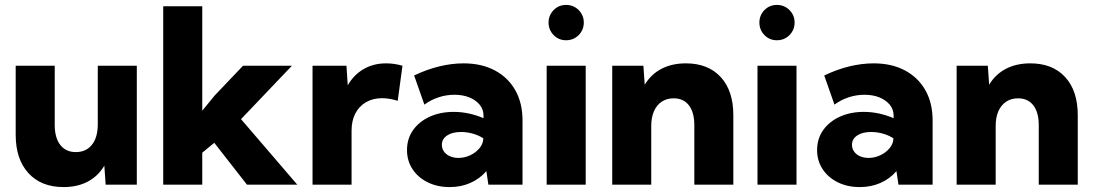

<svg xmlns="http://www.w3.org/2000/svg" viewBox="-20 -758 4488 788"><path d="M541.5 0H413.6L408.2 -78.1Q382.8 -35.2 340.3 -12.7Q297.9 9.8 241.2 9.8Q148.9 9.8 96.7 -47.4Q44.4 -104.5 44.4 -205.1V-488.3H204.6V-245.6Q204.6 -192.4 227.5 -163.1Q250.5 -133.8 291 -133.8Q333.5 -133.8 357.4 -164.1Q381.3 -194.3 381.3 -247.6V-488.3H541.5Z M810.1 0H649.9V-732.4H810.1V-303.7L860.8 -365.7L977.5 -488.3H1178.2L969.2 -269L1200.2 0H993.7L859.4 -171.9L810.1 -131.3Z M1422.9 0H1262.7V-488.3H1401.9L1407.2 -407.7Q1431.6 -450.7 1472.2 -474.4Q1512.7 -498 1564.9 -498Q1581.1 -498 1597.9 -495.6Q1614.7 -493.2 1631.8 -488.3L1612.3 -344.2Q1578.1 -355 1548.3 -355Q1510.3 -355 1481.9 -338.4Q1453.6 -321.8 1438.2 -292Q1422.9 -262.2 1422.9 -221.7Z M2124.5 0H1984.4L1976.1 -55.7Q1949.2 -24.4 1910.6 -7.3Q1872.1 9.8 1825.7 9.8Q1774.9 9.8 1735.4 -9.8Q1695.8 -29.3 1673.1 -63.7Q1650.4 -98.1 1650.4 -142.1Q1650.4 -188.5 1675 -223.6Q1699.7 -258.8 1743.2 -278.8Q1786.6 -298.8 1842.3 -298.8Q1874 -298.8 1905 -292Q1936 -285.2 1964.4 -272.9V-283.2Q1964.4 -309.1 1948.7 -328.1Q1933.1 -347.2 1906.2 -358.2Q1879.4 -369.1 1845.2 -369.1Q1811.5 -369.1 1779.8 -358.6Q1748 -348.1 1721.7 -328.6L1679.7 -448.2Q1731.4 -473.1 1783 -485.6Q1834.5 -498 1882.3 -498Q1956.1 -498 2010.5 -469.2Q2064.9 -440.4 2094.7 -387.9Q2124.5 -335.4 2124.5 -263.7ZM1861.8 -109.9Q1886.7 -109.9 1909.9 -120.8Q1933.1 -131.8 1948 -149.9Q1962.9 -168 1963.4 -188.5V-190.4Q1943.8 -203.1 1919.9 -209.7Q1896 -216.3 1872.1 -216.3Q1836.4 -216.3 1814.9 -201.9Q1793.5 -187.5 1793.5 -163.6Q1793.5 -148.4 1802.2 -136Q1811 -123.5 1826.7 -116.7Q1842.3 -109.9 1861.8 -109.9Z M2303.2 -592.8Q2272.9 -592.8 2252.2 -614Q2231.4 -635.3 2231.4 -665.5Q2231.4 -695.3 2252.2 -716.6Q2272.9 -737.8 2303.2 -737.8Q2334 -737.8 2355 -716.6Q2376 -695.3 2376 -665.5Q2376 -635.3 2355 -614Q2334 -592.8 2303.2 -592.8ZM2383.8 0H2223.6V-488.3H2383.8Z M2989.7 0H2829.6V-244.6Q2829.6 -296.9 2807.4 -325.7Q2785.2 -354.5 2744.6 -354.5Q2716.8 -354.5 2696 -340.8Q2675.3 -327.1 2664.1 -301.8Q2652.8 -276.4 2652.8 -240.7V0H2492.7V-488.3H2620.6L2626 -410.2Q2651.9 -453.1 2694.8 -475.6Q2737.8 -498 2794.9 -498Q2886.2 -498 2938 -441.7Q2989.7 -385.3 2989.7 -285.6Z M3168.5 -592.8Q3138.2 -592.8 3117.4 -614Q3096.7 -635.3 3096.7 -665.5Q3096.7 -695.3 3117.4 -716.6Q3138.2 -737.8 3168.5 -737.8Q3199.2 -737.8 3220.2 -716.6Q3241.2 -695.3 3241.2 -665.5Q3241.2 -635.3 3220.2 -614Q3199.2 -592.8 3168.5 -592.8ZM3249 0H3088.9V-488.3H3249Z M3807.6 0H3667.5L3659.2 -55.7Q3632.3 -24.4 3593.8 -7.3Q3555.2 9.8 3508.8 9.8Q3458 9.8 3418.5 -9.8Q3378.9 -29.3 3356.2 -63.7Q3333.5 -98.1 3333.5 -142.1Q3333.5 -188.5 3358.2 -223.6Q3382.8 -258.8 3426.3 -278.8Q3469.7 -298.8 3525.4 -298.8Q3557.1 -298.8 3588.1 -292Q3619.1 -285.2 3647.5 -272.9V-283.2Q3647.5 -309.1 3631.8 -328.1Q3616.2 -347.2 3589.4 -358.2Q3562.5 -369.1 3528.3 -369.1Q3494.6 -369.1 3462.9 -358.6Q3431.2 -348.1 3404.8 -328.6L3362.8 -448.2Q3414.6 -473.1 3466.1 -485.6Q3517.6 -498 3565.4 -498Q3639.2 -498 3693.6 -469.2Q3748 -440.4 3777.8 -387.9Q3807.6 -335.4 3807.6 -263.7ZM3544.9 -109.9Q3569.8 -109.9 3593 -120.8Q3616.2 -131.8 3631.1 -149.9Q3646 -168 3646.5 -188.5V-190.4Q3627 -203.1 3603 -209.7Q3579.1 -216.3 3555.2 -216.3Q3519.5 -216.3 3498 -201.9Q3476.6 -187.5 3476.6 -163.6Q3476.6 -148.4 3485.4 -136Q3494.1 -123.5 3509.8 -116.7Q3525.4 -109.9 3544.9 -109.9Z M4403.3 0H4243.2V-244.6Q4243.2 -296.9 4220.9 -325.7Q4198.7 -354.5 4158.2 -354.5Q4130.4 -354.5 4109.6 -340.8Q4088.9 -327.1 4077.6 -301.8Q4066.4 -276.4 4066.4 -240.7V0H3906.2V-488.3H4034.2L4039.6 -410.2Q4065.4 -453.1 4108.4 -475.6Q4151.4 -498 4208.5 -498Q4299.8 -498 4351.6 -441.7Q4403.3 -385.3 4403.3 -285.6Z"/></svg>

Font: Kumbh Sans ExtraBold
Style: Regular
Weight: 800
Version: Version 1.005